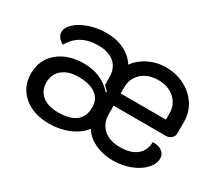

<svg xmlns="http://www.w3.org/2000/svg" viewBox="-100 -713 1046 926"><g transform="rotate(30 423.0 -250.0)"><path d="M45 -158Q45 -234 100 -280.5Q155 -327 245 -327Q341 -327 403 -259L407 -263Q396 -275 382 -288V-330Q382 -381 350 -409Q318 -437 259 -437Q154 -437 109 -354Q93 -362 82.5 -375.5Q72 -389 72 -403Q72 -430 99 -454.5Q126 -479 170.5 -494Q215 -509 264 -509Q320 -509 363 -488Q406 -467 430 -429Q457 -466 501 -487.5Q545 -509 594 -509Q652 -509 699.5 -484.5Q747 -460 774 -418Q801 -376 801 -324V-260Q801 -244 789 -233Q777 -222 760 -222H468V-177Q468 -124 501.5 -94Q535 -64 594 -64Q653 -64 686 -90.5Q719 -117 719 -164Q750 -166 770 -152Q790 -138 790 -113Q790 -82 763 -53.5Q736 -25 691.5 -8Q647 9 597 9Q541 9 495.5 -12.5Q450 -34 429 -71Q401 -34 350.5 -12.5Q300 9 241 9Q153 9 99 -37Q45 -83 45 -158ZM720 -290V-324Q720 -374 685 -405.5Q650 -437 594 -437Q538 -437 503 -405.5Q468 -374 468 -324V-290ZM383 -164Q383 -209 349 -233.5Q315 -258 253 -258Q197 -258 164 -231Q131 -204 131 -158Q131 -112 163 -86Q195 -60 251 -60Q383 -60 383 -164Z"/></g></svg>

Font: K2D
Style: Regular
Weight: 400
Version: Version 1.000; ttfautohint (v1.6)